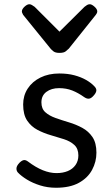

<svg xmlns="http://www.w3.org/2000/svg" viewBox="-20 -865 526 904"><path d="M244 19Q204 19 169 8Q134 -3 107 -19.5Q80 -36 64 -53Q57 -61 57.5 -72.5Q58 -84 71 -98Q82 -109 91 -111Q100 -113 111 -105Q148 -77 181.5 -63.5Q215 -50 246 -50Q276 -50 299 -59.5Q322 -69 335.5 -88Q349 -107 349 -133Q349 -165 330 -182.5Q311 -200 281.5 -209.5Q252 -219 219 -228.5Q186 -238 156.5 -253.5Q127 -269 108 -297Q89 -325 89 -373Q89 -415 110.5 -448Q132 -481 170.5 -500Q209 -519 259 -519Q299 -519 330.5 -510.5Q362 -502 385.5 -488.5Q409 -475 424 -459Q435 -448 433.5 -437.5Q432 -427 421 -415Q410 -402 399.5 -400.5Q389 -399 376 -408Q348 -428 320 -439Q292 -450 258 -450Q222 -450 198.5 -432.5Q175 -415 175 -383Q175 -353 193.5 -336.5Q212 -320 241.5 -309.5Q271 -299 304.5 -289Q338 -279 367.5 -263Q397 -247 415.5 -219.5Q434 -192 434 -146Q434 -103 413.5 -65Q393 -27 351 -4Q309 19 244 19ZM403 -845Q412 -845 425 -833.5Q438 -822 438 -811Q438 -809 437 -805.5Q436 -802 431 -795L304 -636Q298 -630 289 -623Q280 -616 260 -616Q241 -616 232 -623Q223 -630 218 -636L89 -795Q85 -802 84 -805.5Q83 -809 83 -811Q83 -822 95.5 -833.5Q108 -845 118 -845Q124 -845 130 -841.5Q136 -838 143 -833L260 -716L378 -833Q384 -838 390 -841.5Q396 -845 403 -845Z"/></svg>

Font: Playwrite ES
Style: Regular
Weight: 400
Designer: Veronika Burian, José Scaglione
Foundry: TypeTogether
Version: Version 1.002